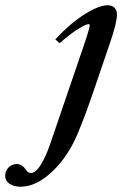

<svg xmlns="http://www.w3.org/2000/svg" viewBox="-172 -458 466 731"><path d="M-93.3 252.9Q-120.1 252.9 -136.2 241.5Q-152.3 230 -152.3 211.9Q-152.3 192.4 -139.2 179.4Q-126 166.5 -107.4 166.5Q-88.9 166.5 -74.7 186.5Q-65.9 200.7 -54.2 200.7Q-36.1 200.7 -16.8 169.7Q2.4 138.7 19 90.3L147.9 -287.1Q169.4 -350.6 169.4 -361.8Q169.4 -366.2 165.5 -366.2Q155.8 -366.2 126.7 -348.4Q97.7 -330.6 54.7 -293.5L38.6 -308.1Q95.7 -369.6 150.4 -403.8Q205.1 -438 237.3 -438Q254.4 -438 263.9 -428.7Q273.4 -419.4 273.4 -402.3Q273.4 -372.1 246.1 -292.5L182.1 -105Q154.3 -22.9 127 43Q89.8 135.3 28.1 194.1Q-33.7 252.9 -93.3 252.9Z"/></svg>

Font: Elstob 14pt SemiBold
Style: Italic
Weight: 600
Italic angle: -20°
Designer: Peter S. Baker
Version: Version 1.015